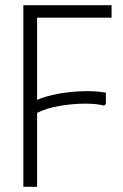

<svg xmlns="http://www.w3.org/2000/svg" viewBox="-20 -720 475 740"><path d="M410 -700V-652H123V-335Q158 -350 204 -358.5Q250 -367 299 -368.5Q348 -370 388 -363V-319L381 -313Q351 -321 304 -320.5Q257 -320 208 -311.5Q159 -303 123 -285V0H70V-700Z"/></svg>

Font: Phudu Light
Style: Regular
Weight: 300
Version: Version 1.005;gftools[0.9.23]